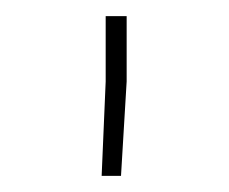

<svg xmlns="http://www.w3.org/2000/svg" viewBox="-20 -755 284 238"><path d="M106 -537 111 -654V-735H137V-654L130 -537Z"/></svg>

Font: FreesentationVF
Style: Regular
Weight: 400
Designer: glyphs from Roboto by Christian Robertson / Hangul glyphs from Noto Sans CJK(Source Han Sans) by Jang Soo-young and Kang
Foundry: PT&
Version: Version 2.001;Glyphs 3.3.1 (3343)